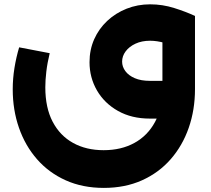

<svg xmlns="http://www.w3.org/2000/svg" viewBox="-20 -559 993 905"><path d="M469.4 326.7Q369.4 326.7 289.9 291Q210.3 255.3 154.5 191.5Q98.7 127.7 69.4 43.4Q40 -40.9 40 -138Q40 -188.6 48.2 -239.1Q56.4 -289.6 70.3 -335.9L214.3 -308.3Q203.1 -262.4 198.4 -221.9Q193.6 -181.4 193.6 -147.3Q193.6 -51.3 228.1 14.6Q262.7 80.6 324.5 114.7Q386.3 148.9 468.3 148.9Q551.6 148.9 613.7 114.6Q675.9 80.4 710.7 15.9Q745.6 -48.6 745.6 -139.1V-502.7L899.1 -483.9V-139.1Q899.1 -41.4 869.7 43.1Q840.3 127.7 784.5 191.5Q728.7 255.3 649.1 291Q569.4 326.7 469.4 326.7ZM686.4 0Q600.4 0 536.4 -36Q472.3 -72 437.1 -132.6Q402 -193.3 402 -265.7Q402 -324.6 424 -374.1Q446 -423.6 485.4 -460.5Q524.9 -497.4 576.7 -518Q628.6 -538.6 687.7 -538.6Q745.9 -538.6 801 -521.2Q856.1 -503.9 899.1 -483.9L835.9 -326Q750.4 -367 687.7 -367Q648.4 -367 618.7 -353.2Q589 -339.4 572.3 -317Q555.6 -294.6 555.6 -268.6Q555.6 -244.6 570.8 -223.9Q586 -203.1 615.3 -190.5Q644.6 -177.9 686.4 -177.9H845.3V0Z"/></svg>

Font: Alexandria
Style: Regular
Weight: 400
Designer: Mohamed Gaber
Foundry: Kief Type Foundry
Version: Version 5.100